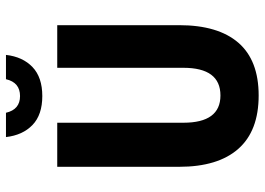

<svg xmlns="http://www.w3.org/2000/svg" viewBox="-141 -729 882 640"><g transform="rotate(-90 300.0 -409.0)"><path d="M163.1 -830.1H244.1Q254.9 -783.2 299.8 -783.2Q345.2 -783.2 356 -830.1H437Q430.7 -774.4 396.5 -741.7Q362.3 -709 299.8 -709Q237.3 -709 203.4 -741.7Q169.4 -774.4 163.1 -830.1ZM301.8 12.2Q183.6 12.2 123.8 -55.7Q64 -123.5 64 -252.9V-659.2H210.9V-238.8Q210.9 -115.2 301.8 -115.2Q394 -115.2 394 -238.8V-659.2H536.1V-252.9Q536.1 -123 477.5 -55.4Q418.9 12.2 301.8 12.2Z"/></g></svg>

Font: Office Code Pro D Bold
Style: Regular
Weight: 700
Designer: Nathan Rutzky & Paul D. Hunt
Foundry: Adobe Systems Incorporated
Version: Version 1.004;PS 001.004;hotconv 1.0.70;makeotf.lib2.5.58329